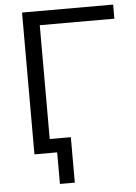

<svg xmlns="http://www.w3.org/2000/svg" viewBox="-58 -749 672 951"><g transform="rotate(-5 278.0 -274.0)"><path d="M88 0H201V157H275V-69H170V-635H541V-705H88Z"/></g></svg>

Font: Poppy and Pepper
Style: Regular
Weight: 400
Designer: Thy Ha
Foundry: Thy Ha
Version: Version 0.001;Glyphs 3.2 (3227)